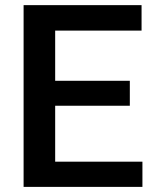

<svg xmlns="http://www.w3.org/2000/svg" viewBox="-20 -731 605 751"><path d="M487.8 -317.4H195.8V-98.6H537.1V0H72.3V-710.9H533.7V-611.3H195.8V-415H487.8Z"/></svg>

Font: Roboto Medium
Style: Regular
Weight: 500
Designer: Google
Version: Version 2.134; 2016; ttfautohint (v1.6)